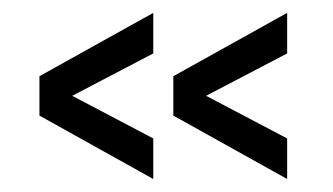

<svg xmlns="http://www.w3.org/2000/svg" viewBox="-20 -412 510 294"><path d="M40.4 -235 214.7 -137.9V-200L90.6 -265.3L214.7 -330.2V-392.3L40.4 -295.3ZM245.4 -235 419.7 -137.9V-200L295.6 -265.3L419.7 -330.2V-392.3L245.4 -295.3Z"/></svg>

Font: Roundo Variable
Style: Regular
Weight: 200
Designer: Shiva Nallaperumal
Foundry: Indian Type Foundry
Version: Version 2.000